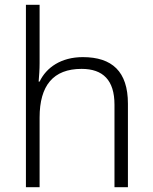

<svg xmlns="http://www.w3.org/2000/svg" viewBox="-20 -831 636 800"><path d="M145 -568V-811H88V-51H145V-341C145 -475 202 -544 320 -544C409 -544 457 -497 457 -395V-51H513V-399C513 -533 447 -593 325 -593C235 -593 173 -550 145 -491H141C143 -516 145 -540 145 -568Z"/></svg>

Font: Noto Sans Tamil UI Light
Style: Regular
Weight: 300
Designer: Jelle Bosma - Monotype Design Team
Foundry: Monotype Imaging Inc.
Version: Version 2.004